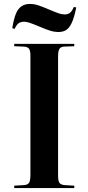

<svg xmlns="http://www.w3.org/2000/svg" viewBox="-20 -952 448 972"><path d="M52 0V-12L103 -15Q122 -17 128 -28Q134 -39 134 -68V-670Q134 -694 127.5 -704.5Q121 -715 100 -716L52 -718V-730H356V-718L304 -716Q287 -715 280.5 -704Q274 -693 274 -665V-64Q274 -37 280.5 -27Q287 -17 306 -15L356 -12V0ZM277 -790Q255 -790 234 -796.5Q213 -803 183 -816Q142 -833 127.5 -837.5Q113 -842 102 -842Q87 -842 76 -835.5Q65 -829 54 -806L42 -809Q53 -879 73.5 -905.5Q94 -932 132 -932Q153 -932 174 -925Q195 -918 223 -906Q261 -890 277 -884.5Q293 -879 307 -879Q323 -879 333.5 -886.5Q344 -894 354 -917L366 -914Q356 -864 343.5 -837Q331 -810 315 -800Q299 -790 277 -790Z"/></svg>

Font: Literata 72pt SemiBold
Style: Regular
Weight: 600
Designer: Latin by Veronika Burian and Jose Scaglione. Greek by Irene Vlachou. Cyrillic by Vera Evstafieva.
Foundry: TypeTogether
Version: Version 3.002